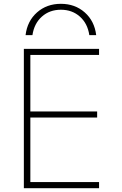

<svg xmlns="http://www.w3.org/2000/svg" viewBox="-20 -986 640 1006"><path d="M299 -966Q373 -966 424 -921Q475 -876 484 -802H448Q439 -863 398.5 -899Q358 -935 299 -935Q240 -935 199.5 -899Q159 -863 150 -802H114Q123 -876 174 -921Q225 -966 299 -966ZM105 0V-730H499V-698H139V-402H489V-370H139V-32H499V0Z"/></svg>

Font: M PLUS Code Latin Expanded ExtraLight
Style: Regular
Weight: 250
Width: 7
Designer: Coji Morishita
Foundry: UNDERFOREST DESIGN
Version: Version 1.002; ttfautohint (v1.8.3)